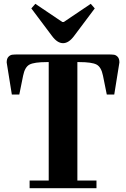

<svg xmlns="http://www.w3.org/2000/svg" viewBox="-20 -985 660 1005"><path d="M395 -660H385V-40H485V0H135V-40H235V-660H225Q159 -660 134.5 -647Q110 -634 101 -589L81 -490H42L15 -658Q15 -678 24 -687.5Q33 -697 43.5 -698.5Q54 -700 76 -700H544Q566 -700 576.5 -698.5Q587 -697 596 -687.5Q605 -678 605 -658L578 -490H539L519 -589Q510 -634 485.5 -647Q461 -660 395 -660ZM252 -797 144 -941 165 -965 306 -870H314L455 -965L476 -941L368 -797Q340 -759 310 -759Q280 -759 252 -797Z"/></svg>

Font: Croissant One
Style: Regular
Weight: 400
Designer: Eduardo Rodriguez Tunni
Foundry: Eduardo Rodriguez Tunni
Version: Version 1.001